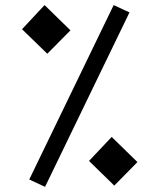

<svg xmlns="http://www.w3.org/2000/svg" viewBox="-20 -723 626 753"><path d="M156.7 9.8 94.7 -19 425.8 -703.1 487.8 -674.3ZM428.2 4.9 329.1 -91.8 418 -186 519 -87.4ZM165.5 -512.2 66.4 -608.4 154.8 -703.1 256.3 -604Z"/></svg>

Font: Cascadia Mono SemiLight
Style: Regular
Weight: 350
Monospace: yes
Designer: Aaron Bell
Foundry: Saja Typeworks
Version: Version 2404.023; ttfautohint (v1.8.4)